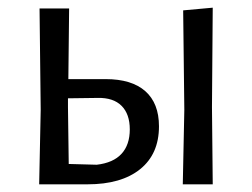

<svg xmlns="http://www.w3.org/2000/svg" viewBox="-20 -480 657 500"><path d="M532 -201 534 0H456L460 -194L457 -453L534 -460ZM394 -151Q394 -79 345 -39.5Q296 0 208 0H82L86 -194L83 -458H160L158 -274H255Q323 -274 358.5 -242.5Q394 -211 394 -151ZM318 -143Q318 -183 296.5 -204.5Q275 -226 234 -225L157 -224V-201L159 -53L232 -51Q275 -56 296.5 -79.5Q318 -103 318 -143Z"/></svg>

Font: Alegreya Sans
Style: Regular
Weight: 400
Designer: Juan Pablo del Peral
Foundry: Huerta Tipografica
Version: Version 2.008; ttfautohint (v1.6)